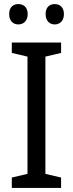

<svg xmlns="http://www.w3.org/2000/svg" viewBox="-20 -923 358 943"><path d="M25 -854C25 -820 45 -803 70 -803C95 -803 116 -820 116 -854C116 -888 95 -903 70 -903C45 -903 25 -888 25 -854ZM204 -854C204 -820 224 -803 249 -803C273 -803 294 -820 294 -854C294 -888 273 -903 249 -903C224 -903 204 -888 204 -854ZM280 0V-51L203 -69V-645L280 -663V-714H38V-663L115 -645V-69L38 -51V0Z"/></svg>

Font: Noto Sans Georgian SemiCondensed
Style: Regular
Weight: 400
Width: 4
Designer: Monotype Design Team, Akaki Razmadze
Foundry: Google LLC
Version: Version 2.005